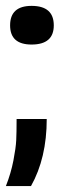

<svg xmlns="http://www.w3.org/2000/svg" viewBox="-21 -497 225 650"><path d="M85.9 -346.2Q13.2 -346.2 13.2 -411.1Q13.2 -477.1 85.9 -477.1Q161.1 -477.1 161.1 -411.1Q161.1 -346.2 85.9 -346.2ZM-1 132.8Q16.1 89.4 24.4 46.4Q32.7 3.4 33.9 -22Q35.2 -47.4 35.2 -94.2H137.2Q137.2 38.1 84 132.8Z"/></svg>

Font: Bricolage Grotesque Medium
Style: Regular
Weight: 500
Designer: Mathieu Triay
Foundry: Atelier Triay
Version: Version 1.000;gftools[0.9.30]